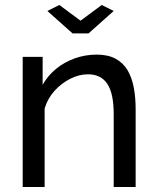

<svg xmlns="http://www.w3.org/2000/svg" viewBox="-20 -750 630 770"><path d="M524 0H436V-292Q436 -375 410.5 -413.5Q385 -452 333 -452Q297 -452 261.5 -434Q226 -416 198.5 -385.5Q171 -355 159 -315V0H71V-522H151V-410Q172 -447 205 -474Q238 -501 280 -516Q322 -531 368 -531Q413 -531 443.5 -514.5Q474 -498 491.5 -468.5Q509 -439 516.5 -399Q524 -359 524 -312ZM218 -730 303 -667 388 -730 436 -706 335 -616H271L170 -706Z"/></svg>

Font: Raleway Thin Medium
Style: Regular
Weight: 500
Version: Version 4.026